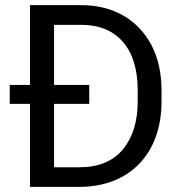

<svg xmlns="http://www.w3.org/2000/svg" viewBox="-20 -731 711 751"><path d="M289.6 0C486.3 0 611.8 -128.9 611.8 -334V-376.5C611.8 -445.3 598.6 -504.4 572.3 -554.7C519.5 -654.3 422.9 -710.9 298.3 -710.9H97.2V-398.9H18.1V-324.7H97.2V0ZM191.4 -398.9V-633.8H298.3C368.2 -633.8 422.4 -611.3 460.9 -566.9C499.5 -522.5 518.6 -459 518.6 -377.4V-334C518.6 -256.3 499.5 -193.8 460.9 -147C422.4 -100.1 365.2 -76.7 289.6 -76.7H191.4V-324.7H329.1V-398.9Z"/></svg>

Font: Vazirmatn
Style: Regular
Weight: 400
Designer: Saber Rastikerdar
Foundry: Saber Rastikerdar
Version: Version 33.003